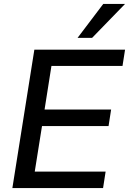

<svg xmlns="http://www.w3.org/2000/svg" viewBox="-20 -958 657 978"><path d="M43 0 155 -705H617L604 -622H242L207 -400H546L533 -316H194L157 -84H518L505 0ZM375 -765 506 -938H617L449 -765Z"/></svg>

Font: Mulish SemiBold
Style: Italic
Weight: 600
Italic angle: -9°
Designer: Vernon Adams
Foundry: Vernon Adams
Version: Version 3.603; ttfautohint (v1.8.3)